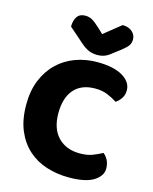

<svg xmlns="http://www.w3.org/2000/svg" viewBox="-128 -938 826 1039"><g transform="rotate(15 285.5 -418.0)"><path d="M374 -484Q297 -484 256 -437Q215 -390 215 -304Q215 -217 260.5 -170Q306 -123 383 -123Q424 -123 452.5 -134Q481 -145 507 -159Q524 -145 533.5 -125.5Q543 -106 543 -80Q543 -39 497.5 -10.5Q452 18 359 18Q292 18 233 -1Q174 -20 130 -59.5Q86 -99 60.5 -159.5Q35 -220 35 -304Q35 -382 59.5 -441.5Q84 -501 126.5 -542Q169 -583 226 -604Q283 -625 348 -625Q440 -625 490.5 -595Q541 -565 541 -518Q541 -492 528 -473Q515 -454 498 -443Q472 -460 442.5 -472Q413 -484 374 -484ZM333 -778 428 -854Q461 -854 481.5 -836.5Q502 -819 502 -793Q502 -773 492.5 -759Q483 -745 456 -724L401 -682Q389 -673 373 -667.5Q357 -662 337 -662Q310 -662 288.5 -671Q267 -680 241 -703L160 -774Q160 -808 174.5 -829.5Q189 -851 220 -851Q240 -851 257.5 -842Q275 -833 307 -803Z"/></g></svg>

Font: Baloo Bhai
Style: Regular
Weight: 400
Designer: Supriya Tembe, Noopur Datye and Ek Type
Foundry: Ek Type
Version: Version 1.100;PS 1.000;hotconv 1.0.88;makeotf.lib2.5.647800;